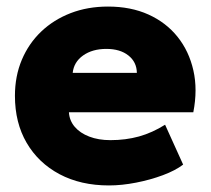

<svg xmlns="http://www.w3.org/2000/svg" viewBox="-20 -550 642 585"><path d="M312 15Q226 15 161.5 -19.2Q97 -53.5 61.2 -114.8Q25.5 -176 25.5 -258Q25.5 -318 46.5 -367.8Q67.5 -417.5 105.5 -453.8Q143.5 -490 195.2 -510Q247 -530 309 -530Q378.5 -530 432.2 -505.8Q486 -481.5 521 -437.8Q556 -394 569.2 -335.5Q582.5 -277 569 -208H190Q191.5 -182.5 207.8 -163.5Q224 -144.5 252 -133.8Q280 -123 316.5 -123Q363 -123 403.5 -134.2Q444 -145.5 483 -170L538 -48.5Q514.5 -30.5 476.2 -16.2Q438 -2 394.5 6.5Q351 15 312 15ZM201.5 -328H397Q396.5 -361 371.2 -381Q346 -401 304 -401Q261.5 -401 233.2 -381Q205 -361 201.5 -328Z"/></svg>

Font: Geologica Thin Cursive ExtraBold
Style: Regular
Weight: 800
Version: Version 1.010;gftools[0.9.28]